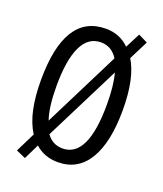

<svg xmlns="http://www.w3.org/2000/svg" viewBox="-146 -850 842 993"><g transform="rotate(20 275.0 -353.0)"><path d="M501 -358Q501 -180 443.5 -85Q386 10 276 10Q202 10 151 -36L110 48L58 25L111 -82Q79 -133 64.5 -201.5Q50 -270 50 -359Q50 -724 276 -724Q353 -724 405 -672L447 -754L498 -729L445 -624Q501 -533 501 -358ZM136 -358Q136 -243 159 -176L369 -595Q335 -649 276 -649Q206 -649 171 -575Q136 -501 136 -358ZM414 -358Q414 -461 396 -527L187 -111Q220 -65 275 -65Q414 -65 414 -358Z"/></g></svg>

Font: Noto Sans ExtraCondensed
Style: Regular
Weight: 400
Width: 2
Designer: Monotype Design Team
Foundry: Monotype Imaging Inc.
Version: Version 2.013; ttfautohint (v1.8.4.7-5d5b)